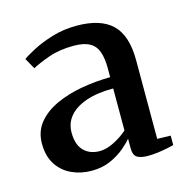

<svg xmlns="http://www.w3.org/2000/svg" viewBox="-73 -876 555 567"><g transform="rotate(-15 205.0 -593.0)"><path d="M312.5 -380.5Q292 -380.5 280.5 -387.2Q269 -394 269 -415.5V-445Q261 -434.5 243 -419.2Q225 -404 199.5 -392.5Q174 -381 141.5 -381Q108.5 -381 80.8 -393.8Q53 -406.5 36.2 -432.2Q19.5 -458 19.5 -496Q19.5 -533 40.5 -559Q61.5 -585 97 -601.5Q132.5 -618 176.2 -625.8Q220 -633.5 265 -634V-662Q265 -691 258.2 -711Q251.5 -731 234 -741.2Q216.5 -751.5 184.5 -751.5Q141 -751.5 108 -739.8Q75 -728 55.5 -717.5L37 -750.5Q47.5 -758.5 72.8 -771.8Q98 -785 133 -795.8Q168 -806.5 208 -806.5Q281.5 -806.5 316.8 -772.2Q352 -738 352 -662.5V-422L393 -421V-392Q384.5 -390 371.5 -387.2Q358.5 -384.5 343.2 -382.5Q328 -380.5 312.5 -380.5ZM179.5 -431Q200 -431 223.5 -443Q247 -455 265 -471V-599.5Q216 -599.5 182 -587.8Q148 -576 130.2 -555Q112.5 -534 112.5 -505.5Q112.5 -468 130.8 -449.5Q149 -431 179.5 -431Z"/></g></svg>

Font: Merriweather 72pt Medium
Style: Regular
Weight: 500
Version: Version 2.100